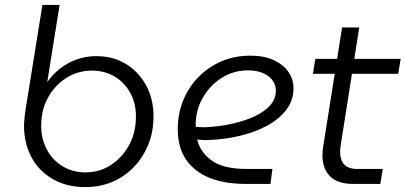

<svg xmlns="http://www.w3.org/2000/svg" viewBox="-20 -750 1654 783"><path d="M328 13Q252 13 195.5 -19.5Q139 -52 108.5 -108.5Q78 -165 78 -237Q78 -250 79.5 -262.5Q81 -275 82 -289L153 -730H223L173 -417H174Q208 -465 260 -493Q312 -521 373 -521Q441 -521 493 -489.5Q545 -458 575.5 -402.5Q606 -347 606 -275Q606 -213 585 -161Q564 -109 526.5 -69.5Q489 -30 438.5 -8.5Q388 13 328 13ZM328 -47Q385 -47 430.5 -76Q476 -105 504 -154Q532 -203 534 -263Q537 -322 513.5 -367Q490 -412 449 -437Q408 -462 354 -462Q298 -462 251 -432.5Q204 -403 176 -352.5Q148 -302 148 -237Q148 -183 171.5 -139.5Q195 -96 236 -71.5Q277 -47 328 -47Z M980 0Q898 0 836.5 -24Q775 -48 740 -97.5Q705 -147 705 -223Q705 -287 727.5 -341.5Q750 -396 790 -436.5Q830 -477 883.5 -500Q937 -523 1001 -523Q1057 -523 1096 -505Q1135 -487 1156 -457Q1177 -427 1177 -390Q1177 -340 1147 -301.5Q1117 -263 1067.5 -236.5Q1018 -210 956 -195.5Q894 -181 830 -179Q818 -178 806.5 -179Q795 -180 784 -181Q797 -128 844.5 -94.5Q892 -61 985 -61H1091L1083 0ZM778 -233Q787 -232 797 -231.5Q807 -231 817 -231Q877 -234 929.5 -246Q982 -258 1021.5 -277Q1061 -296 1083 -322Q1105 -348 1105 -380Q1105 -416 1074 -439.5Q1043 -463 991 -463Q932 -463 883.5 -432Q835 -401 806 -349.5Q777 -298 778 -236Q778 -235 778 -234.5Q778 -234 778 -233Z M1419 0Q1357 0 1326 -31Q1295 -62 1295 -116Q1295 -133 1298 -152L1375 -638H1445L1370 -161Q1367 -143 1367 -130Q1367 -98 1383.5 -79.5Q1400 -61 1437 -61H1541L1531 0ZM1256 -449 1266 -510H1614L1604 -449Z"/></svg>

Font: MuseoModerno Light
Style: Italic
Weight: 300
Italic angle: -9°
Designer: Pablo Cosgaya, Héctor Gatti, Marcela Romero, and the Authors of The MuseoModerno Project.
Foundry: Omnibus-Type Team
Version: Version 1.003